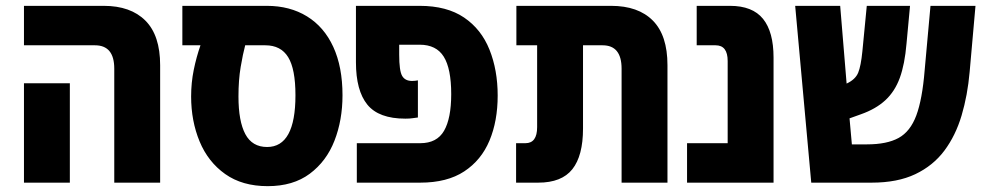

<svg xmlns="http://www.w3.org/2000/svg" viewBox="-20 -625 3368 657"><path d="M371 0V-390Q371 -470 305 -470H62V-605H335Q427 -605 477.5 -554.5Q528 -504 528 -402V0ZM62 0V-340H219V0Z M896 12Q809 12 750.5 -29.5Q692 -71 663 -141Q634 -211 634 -295Q634 -342 643 -386Q652 -430 666 -470H604V-605H893Q972 -605 1030.5 -569Q1089 -533 1120.5 -464.5Q1152 -396 1152 -299Q1152 -214 1124.5 -143.5Q1097 -73 1040 -30.5Q983 12 896 12ZM894 -122Q991 -122 991 -299Q991 -389 966 -429.5Q941 -470 888 -470H819Q811 -440 803.5 -395.5Q796 -351 796 -295Q796 -210 819.5 -166Q843 -122 894 -122Z M1201 0V-135H1418Q1475 -135 1499.5 -177.5Q1524 -220 1524 -303Q1524 -390 1498.5 -431Q1473 -472 1416 -472H1346V-438Q1346 -383 1356 -365.5Q1366 -348 1390 -348Q1400 -348 1410 -350V-223Q1400 -222 1391.5 -220.5Q1383 -219 1367 -219Q1276 -219 1237 -267Q1198 -315 1198 -412V-605H1416Q1509 -605 1568 -565Q1627 -525 1655 -455Q1683 -385 1683 -298Q1683 -211 1655 -144Q1627 -77 1568.5 -38.5Q1510 0 1418 0Z M1746 0V-135H1778Q1818 -135 1818 -190V-470H1747V-605H2071Q2164 -605 2214 -554.5Q2264 -504 2264 -402V0H2107V-390Q2107 -470 2042 -470H1975V-185Q1975 -92 1938.5 -46Q1902 0 1822 0Z M2331 0V-135H2470V-416Q2470 -470 2429 -470H2364V-605H2478Q2555 -605 2591 -560.5Q2627 -516 2627 -428V0Z M2756 0 2701 -605H2855L2877 -339Q2907 -353 2916.5 -376Q2926 -399 2931 -450L2946 -605H3094L3082 -476Q3076 -405 3059 -358.5Q3042 -312 3009.5 -282Q2977 -252 2926 -234L2887 -220L2895 -131H2947Q3015 -131 3055 -153Q3095 -175 3115.5 -230Q3136 -285 3144 -384L3164 -605H3318L3298 -379Q3291 -299 3270.5 -230Q3250 -161 3211.5 -109.5Q3173 -58 3112 -29Q3051 0 2963 0Z"/></svg>

Font: Noto Sans Hebrew Condensed ExtraBold
Style: Regular
Weight: 800
Width: 3
Designer: Monotype Design Team
Foundry: Monotype Imaging Inc.
Version: Version 2.004; ttfautohint (v1.8.4.7-5d5b)